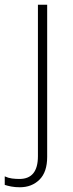

<svg xmlns="http://www.w3.org/2000/svg" viewBox="-71 -550 308 810"><path d="M13 240Q-7 240 -23 237Q-39 234 -51 230V194Q-36 201 -20.5 203Q-5 205 11 205Q89 205 89 109V-530H128V112Q128 176 95.5 208Q63 240 13 240Z"/></svg>

Font: Noto Sans Kannada ExtraLight
Style: Regular
Weight: 200
Designer: Jelle Bosma - Monotype Design Team
Foundry: Monotype Imaging Inc.
Version: Version 2.005; ttfautohint (v1.8.4.7-5d5b)